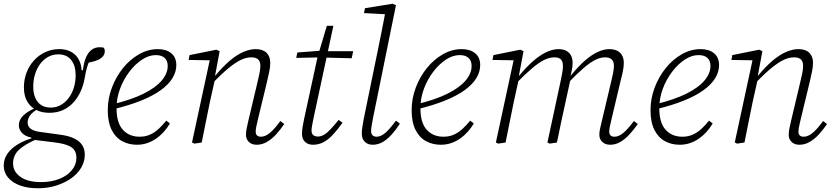

<svg xmlns="http://www.w3.org/2000/svg" viewBox="-39 -763 4459 1028"><path d="M164 245Q109 245 68 230Q27 215 4 187.5Q-19 160 -19 124Q-19 88 1.5 59Q22 30 58.5 8.5Q95 -13 142 -26L160 -19Q93 10 62 39.5Q31 69 31 112Q31 156 70.5 184Q110 212 181 212Q234 212 277 195.5Q320 179 345 149Q370 119 370 81Q370 59 360.5 43Q351 27 326.5 16.5Q302 6 258 0L152 -13Q147 -14 141 -15Q135 -16 129 -17V-26Q94 -34 78 -52Q62 -70 62 -92Q62 -121 84.5 -143.5Q107 -166 145 -182V-197L174 -186Q134 -163 121.5 -144.5Q109 -126 109 -107Q109 -88 123.5 -75Q138 -62 173 -57L282 -42Q329 -36 358.5 -21.5Q388 -7 401.5 14.5Q415 36 415 65Q415 102 396 134.5Q377 167 342.5 191.5Q308 216 262.5 230.5Q217 245 164 245ZM225 -159Q184 -159 153.5 -175Q123 -191 106 -221Q89 -251 89 -295Q89 -337 103 -374Q117 -411 143 -439.5Q169 -468 203.5 -484Q238 -500 279 -500Q315 -500 341 -486Q367 -472 381.5 -446.5Q396 -421 398 -387H405Q410 -431 422.5 -458Q435 -485 453 -497.5Q471 -510 493 -510Q501 -510 507 -509.5Q513 -509 517 -507Q519 -504 520.5 -499.5Q522 -495 522 -488Q522 -466 500.5 -450.5Q479 -435 426 -426L445 -450Q439 -436 433.5 -421.5Q428 -407 423.5 -389.5Q419 -372 415 -348Q408 -306 391.5 -271Q375 -236 351 -211Q327 -186 295.5 -172.5Q264 -159 225 -159ZM233 -187Q262 -187 286 -200.5Q310 -214 328 -237.5Q346 -261 356 -292.5Q366 -324 366 -360Q366 -412 342 -442Q318 -472 273 -472Q243 -472 218 -458Q193 -444 175.5 -420Q158 -396 148.5 -365Q139 -334 139 -299Q139 -264 150 -239Q161 -214 181.5 -200.5Q202 -187 233 -187Z M694 12Q650 12 614.5 -7.5Q579 -27 558.5 -68Q538 -109 538 -173Q538 -235 560 -293.5Q582 -352 619.5 -398.5Q657 -445 705.5 -472.5Q754 -500 806 -500Q851 -500 878 -478Q905 -456 905 -414Q905 -379 885 -345.5Q865 -312 823.5 -281.5Q782 -251 718 -225Q654 -199 567 -178L565 -205Q665 -229 730 -261.5Q795 -294 827 -332Q859 -370 859 -410Q859 -438 842.5 -453Q826 -468 795 -468Q758 -468 721 -443.5Q684 -419 653 -378Q622 -337 603.5 -287Q585 -237 585 -184Q585 -105 619 -68Q653 -31 708 -31Q740 -31 765 -42.5Q790 -54 811 -73.5Q832 -93 851 -117L871 -102Q856 -77 837.5 -56.5Q819 -36 796.5 -20.5Q774 -5 748.5 3.5Q723 12 694 12Z M1002 6 989 0 1088 -459 1097 -440 971 -442 976 -468 1120 -497 1137 -489 1112 -355 1115 -352 1085 -218Q1074 -164 1063 -109.5Q1052 -55 1041 0ZM1335 12Q1309 12 1293.5 -3Q1278 -18 1278 -41Q1278 -60 1282 -77Q1286 -94 1291 -118L1338 -316Q1345 -345 1350 -369Q1355 -393 1355 -410Q1355 -434 1343 -445Q1331 -456 1307 -456Q1279 -456 1250 -442Q1221 -428 1184.5 -398Q1148 -368 1100 -319V-358H1114Q1152 -404 1189 -436Q1226 -468 1262 -484Q1298 -500 1330 -500Q1368 -500 1388 -480.5Q1408 -461 1408 -427Q1408 -406 1403 -381.5Q1398 -357 1391 -327L1342 -124Q1338 -105 1334 -88.5Q1330 -72 1330 -58Q1330 -45 1337 -38Q1344 -31 1358 -31Q1381 -31 1405.5 -51Q1430 -71 1462 -115L1483 -99Q1462 -68 1439 -43Q1416 -18 1390 -3Q1364 12 1335 12Z M1547 -453 1553 -482 1686 -492 1689 -489H1852L1844 -451L1685 -455L1682 -456ZM1637 12Q1611 12 1594.5 -3Q1578 -18 1578 -46Q1578 -64 1581 -82.5Q1584 -101 1589 -125L1661 -457L1711 -625H1746L1640 -132Q1636 -112 1632.5 -94Q1629 -76 1629 -64Q1629 -48 1638 -40Q1647 -32 1663 -32Q1679 -32 1695 -41Q1711 -50 1730 -70Q1749 -90 1774 -121L1795 -106Q1770 -71 1746 -44.5Q1722 -18 1695.5 -3Q1669 12 1637 12Z M1956 12Q1930 12 1914 -4Q1898 -20 1898 -48Q1898 -64 1901 -82Q1904 -100 1908 -124L1986 -504Q1997 -556 2006.5 -605.5Q2016 -655 2026 -707L2038 -686L1910 -693L1915 -719L2063 -743L2081 -735L1958 -130Q1954 -110 1951 -91.5Q1948 -73 1948 -61Q1948 -46 1956 -38.5Q1964 -31 1978 -31Q2000 -31 2024 -51.5Q2048 -72 2081 -117L2102 -101Q2081 -68 2058 -42.5Q2035 -17 2010 -2.5Q1985 12 1956 12Z M2321 12Q2277 12 2241.5 -7.5Q2206 -27 2185.5 -68Q2165 -109 2165 -173Q2165 -235 2187 -293.5Q2209 -352 2246.5 -398.5Q2284 -445 2332.5 -472.5Q2381 -500 2433 -500Q2478 -500 2505 -478Q2532 -456 2532 -414Q2532 -379 2512 -345.5Q2492 -312 2450.5 -281.5Q2409 -251 2345 -225Q2281 -199 2194 -178L2192 -205Q2292 -229 2357 -261.5Q2422 -294 2454 -332Q2486 -370 2486 -410Q2486 -438 2469.5 -453Q2453 -468 2422 -468Q2385 -468 2348 -443.5Q2311 -419 2280 -378Q2249 -337 2230.5 -287Q2212 -237 2212 -184Q2212 -105 2246 -68Q2280 -31 2335 -31Q2367 -31 2392 -42.5Q2417 -54 2438 -73.5Q2459 -93 2478 -117L2498 -102Q2483 -77 2464.5 -56.5Q2446 -36 2423.5 -20.5Q2401 -5 2375.5 3.5Q2350 12 2321 12Z M2629 6 2616 0 2715 -459 2724 -440 2598 -442 2603 -468 2747 -497 2764 -489 2739 -356 2742 -355 2712 -218Q2701 -164 2690 -109.5Q2679 -55 2668 0ZM2904 6 2892 0 2961 -321Q2967 -348 2971 -370.5Q2975 -393 2975 -410Q2975 -434 2964 -445Q2953 -456 2929 -456Q2903 -456 2874.5 -442Q2846 -428 2810.5 -398Q2775 -368 2727 -319V-358H2741Q2779 -404 2815.5 -436Q2852 -468 2886.5 -484Q2921 -500 2952 -500Q2988 -500 3007.5 -480.5Q3027 -461 3027 -427Q3027 -408 3022.5 -386.5Q3018 -365 3013 -342L3015 -336L2989 -217Q2977 -163 2965.5 -109Q2954 -55 2943 0ZM3228 12Q3202 12 3186 -3Q3170 -18 3170 -41Q3170 -60 3174.5 -77Q3179 -94 3184 -118L3231 -316Q3238 -345 3243 -369Q3248 -393 3248 -410Q3248 -434 3236 -445Q3224 -456 3201 -456Q3175 -456 3147.5 -442Q3120 -428 3085 -398Q3050 -368 3002 -318V-358H3017Q3055 -405 3090.5 -436.5Q3126 -468 3159.5 -484Q3193 -500 3224 -500Q3261 -500 3281 -480.5Q3301 -461 3301 -427Q3301 -406 3296 -381.5Q3291 -357 3283 -327L3235 -124Q3231 -105 3227 -88.5Q3223 -72 3223 -58Q3223 -45 3230 -38Q3237 -31 3251 -31Q3274 -31 3298 -51Q3322 -71 3355 -115L3376 -99Q3354 -68 3331 -43Q3308 -18 3282.5 -3Q3257 12 3228 12Z M3600 12Q3556 12 3520.5 -7.5Q3485 -27 3464.5 -68Q3444 -109 3444 -173Q3444 -235 3466 -293.5Q3488 -352 3525.5 -398.5Q3563 -445 3611.5 -472.5Q3660 -500 3712 -500Q3757 -500 3784 -478Q3811 -456 3811 -414Q3811 -379 3791 -345.5Q3771 -312 3729.5 -281.5Q3688 -251 3624 -225Q3560 -199 3473 -178L3471 -205Q3571 -229 3636 -261.5Q3701 -294 3733 -332Q3765 -370 3765 -410Q3765 -438 3748.5 -453Q3732 -468 3701 -468Q3664 -468 3627 -443.5Q3590 -419 3559 -378Q3528 -337 3509.5 -287Q3491 -237 3491 -184Q3491 -105 3525 -68Q3559 -31 3614 -31Q3646 -31 3671 -42.5Q3696 -54 3717 -73.5Q3738 -93 3757 -117L3777 -102Q3762 -77 3743.5 -56.5Q3725 -36 3702.5 -20.5Q3680 -5 3654.5 3.5Q3629 12 3600 12Z M3908 6 3895 0 3994 -459 4003 -440 3877 -442 3882 -468 4026 -497 4043 -489 4018 -355 4021 -352 3991 -218Q3980 -164 3969 -109.5Q3958 -55 3947 0ZM4241 12Q4215 12 4199.5 -3Q4184 -18 4184 -41Q4184 -60 4188 -77Q4192 -94 4197 -118L4244 -316Q4251 -345 4256 -369Q4261 -393 4261 -410Q4261 -434 4249 -445Q4237 -456 4213 -456Q4185 -456 4156 -442Q4127 -428 4090.5 -398Q4054 -368 4006 -319V-358H4020Q4058 -404 4095 -436Q4132 -468 4168 -484Q4204 -500 4236 -500Q4274 -500 4294 -480.5Q4314 -461 4314 -427Q4314 -406 4309 -381.5Q4304 -357 4297 -327L4248 -124Q4244 -105 4240 -88.5Q4236 -72 4236 -58Q4236 -45 4243 -38Q4250 -31 4264 -31Q4287 -31 4311.5 -51Q4336 -71 4368 -115L4389 -99Q4368 -68 4345 -43Q4322 -18 4296 -3Q4270 12 4241 12Z"/></svg>

Font: Source Serif 4 Light
Style: Italic
Weight: 300
Italic angle: -12°
Designer: Frank Grießhammer
Foundry: Adobe Systems Incorporated
Version: Version 4.004;hotconv 1.0.116;makeotfexe 2.5.65601